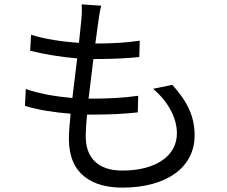

<svg xmlns="http://www.w3.org/2000/svg" viewBox="-20 -812 1040 878"><path d="M98 -405 94 -328C155 -309 228 -298 303 -292C298 -245 295 -205 295 -177C295 -13 404 46 540 46C738 46 870 -44 870 -193C870 -279 837 -348 768 -424L680 -406C753 -344 789 -269 789 -202C789 -99 692 -32 540 -32C426 -32 372 -92 372 -189C372 -213 374 -248 378 -288H414C482 -288 544 -291 610 -298L612 -374C542 -364 472 -361 404 -361H385L407 -542H414C495 -542 553 -545 617 -551L619 -626C561 -617 493 -613 416 -613L430 -716C433 -738 436 -759 443 -786L353 -792C355 -773 355 -755 352 -721L341 -616C267 -621 185 -633 122 -653L118 -580C181 -564 260 -551 333 -545L311 -364C240 -370 164 -382 98 -405Z"/></svg>

Font: GenYoGothic2 TW R
Style: Regular
Weight: 400
Version: Version 2.100;PS 2.1;hotconv 16.6.51;makeotf.lib2.5.65220 DE